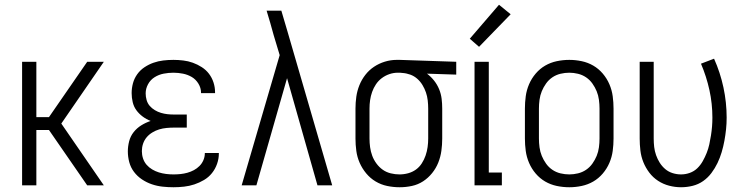

<svg xmlns="http://www.w3.org/2000/svg" viewBox="-20 -780 3128 808"><path d="M73 0V-520H133V-287H186L347 -520H417L238 -260L417 0H347L186 -233H133V0Z M710 8Q687 8 664 5.5Q641 3 619 -4.5Q597 -12 577.5 -25Q558 -38 544 -56.5Q530 -75 524 -97.5Q518 -120 518 -143Q518 -164 523.5 -185.5Q529 -207 542.5 -224Q556 -241 574.5 -252.5Q593 -264 614 -271Q596 -278 580.5 -289.5Q565 -301 554 -316Q543 -331 538.5 -350Q534 -369 534 -388Q534 -409 539.5 -429.5Q545 -450 557.5 -467.5Q570 -485 588 -497Q606 -509 626 -516Q646 -523 667 -525.5Q688 -528 710 -528Q730 -528 751 -525.5Q772 -523 791.5 -516Q811 -509 829 -497.5Q847 -486 859.5 -469.5Q872 -453 878.5 -433Q885 -413 885 -392V-388H826V-390Q826 -410 815 -428Q804 -446 787 -456Q770 -466 750 -470Q730 -474 710 -474Q689 -474 668.5 -470Q648 -466 630.5 -455Q613 -444 603 -425.5Q593 -407 593 -387Q593 -373 597 -359Q601 -345 610 -334.5Q619 -324 631.5 -316.5Q644 -309 657.5 -305Q671 -301 684.5 -299.5Q698 -298 713 -298H766V-243H712Q697 -243 681 -241.5Q665 -240 650 -235.5Q635 -231 621 -222.5Q607 -214 597 -202Q587 -190 582 -175Q577 -160 577 -144Q577 -128 582 -113Q587 -98 597 -86.5Q607 -75 620.5 -67Q634 -59 648.5 -54.5Q663 -50 678.5 -48Q694 -46 710 -46Q725 -46 739.5 -47.5Q754 -49 768.5 -53Q783 -57 796 -64Q809 -71 819.5 -81.5Q830 -92 836 -106Q842 -120 842 -135V-136H901V-134Q901 -112 893.5 -90.5Q886 -69 872 -51.5Q858 -34 838.5 -22.5Q819 -11 798 -4Q777 3 754.5 5.5Q732 8 710 8Z M997 0 1157 -548 1132 -631Q1125 -657 1117.5 -683Q1110 -709 1102 -735H1164L1190 -647L1378 0H1316L1188 -451L1059 0Z M1662 8Q1635 8 1609 2.5Q1583 -3 1560.5 -16.5Q1538 -30 1521 -50.5Q1504 -71 1493.5 -95Q1483 -119 1479.5 -145Q1476 -171 1476 -197V-323Q1476 -348 1479.5 -373Q1483 -398 1492.5 -421.5Q1502 -445 1517.5 -465Q1533 -485 1554 -499Q1575 -513 1599.5 -520.5Q1624 -528 1649 -528H1663L1900 -520V-466L1777 -470Q1794 -457 1807 -440.5Q1820 -424 1828 -404.5Q1836 -385 1838.5 -364.5Q1841 -344 1841 -323V-197Q1841 -171 1837.5 -145.5Q1834 -120 1824.5 -96Q1815 -72 1798.5 -51.5Q1782 -31 1760.5 -17Q1739 -3 1713.5 2.5Q1688 8 1662 8ZM1661 -46Q1680 -46 1698 -51Q1716 -56 1730.5 -66.5Q1745 -77 1755 -92.5Q1765 -108 1771 -125.5Q1777 -143 1779.5 -161Q1782 -179 1782 -197V-323Q1782 -340 1780 -357.5Q1778 -375 1772.5 -391Q1767 -407 1758 -422Q1749 -437 1736 -448.5Q1723 -460 1706.5 -466Q1690 -472 1673 -473L1663 -474H1654Q1636 -474 1618.5 -468Q1601 -462 1586.5 -451Q1572 -440 1562 -425Q1552 -410 1546 -393Q1540 -376 1537.5 -358.5Q1535 -341 1535 -323V-197Q1535 -179 1537.5 -160.5Q1540 -142 1546.5 -124.5Q1553 -107 1564.5 -91.5Q1576 -76 1591 -65.5Q1606 -55 1624.5 -50.5Q1643 -46 1661 -46Z M1977 0V-520H2037V-54H2092V0ZM1996 -583 1957 -617 2080 -760 2129 -720Z M2376 8Q2349 8 2323 2.5Q2297 -3 2274.5 -16Q2252 -29 2234.5 -49.5Q2217 -70 2206.5 -94.5Q2196 -119 2192.5 -145Q2189 -171 2189 -197V-323Q2189 -349 2192.5 -375Q2196 -401 2206.5 -425.5Q2217 -450 2234.5 -470.5Q2252 -491 2274.5 -504Q2297 -517 2323 -522.5Q2349 -528 2376 -528Q2402 -528 2428 -522.5Q2454 -517 2476.5 -504Q2499 -491 2516.5 -470.5Q2534 -450 2544.5 -425.5Q2555 -401 2558.5 -375Q2562 -349 2562 -323V-197Q2562 -171 2558.5 -145Q2555 -119 2544.5 -94.5Q2534 -70 2516.5 -49.5Q2499 -29 2476.5 -16Q2454 -3 2428 2.5Q2402 8 2376 8ZM2376 -46Q2394 -46 2412.5 -50.5Q2431 -55 2446.5 -65.5Q2462 -76 2473 -91.5Q2484 -107 2491 -124Q2498 -141 2500.5 -160Q2503 -179 2503 -197V-323Q2503 -341 2500.5 -360Q2498 -379 2491 -396Q2484 -413 2473 -428.5Q2462 -444 2446.5 -454.5Q2431 -465 2412.5 -469.5Q2394 -474 2376 -474Q2357 -474 2338.5 -469.5Q2320 -465 2304.5 -454.5Q2289 -444 2278 -428.5Q2267 -413 2260 -396Q2253 -379 2250.5 -360Q2248 -341 2248 -323V-197Q2248 -179 2250.5 -160Q2253 -141 2260 -124Q2267 -107 2278 -91.5Q2289 -76 2304.5 -65.5Q2320 -55 2338.5 -50.5Q2357 -46 2376 -46Z M2846 8Q2821 8 2796 1.5Q2771 -5 2749.5 -19Q2728 -33 2712.5 -53.5Q2697 -74 2687.5 -97.5Q2678 -121 2675 -146.5Q2672 -172 2672 -197V-520H2731V-197Q2731 -179 2733 -161.5Q2735 -144 2741 -127Q2747 -110 2756.5 -95Q2766 -80 2779.5 -68.5Q2793 -57 2810.5 -51.5Q2828 -46 2846 -46Q2865 -46 2883 -52.5Q2901 -59 2914.5 -72Q2928 -85 2937.5 -102Q2947 -119 2954 -136.5Q2961 -154 2965 -172.5Q2969 -191 2972 -210Q2975 -229 2976.5 -247.5Q2978 -266 2978 -285Q2978 -344 2965.5 -401Q2953 -458 2930 -512L2985 -533Q3011 -475 3024.5 -412Q3038 -349 3038 -285Q3038 -260 3035.5 -236Q3033 -212 3028.5 -187.5Q3024 -163 3017 -139.5Q3010 -116 2999.5 -94Q2989 -72 2974 -52Q2959 -32 2939 -18Q2919 -4 2895 2Q2871 8 2846 8Z"/></svg>

Font: Iosevka QP Light
Style: Regular
Weight: 300
Designer: Belleve Invis
Foundry: Belleve Invis
Version: Version 20.0.0; ttfautohint (v1.8.4)